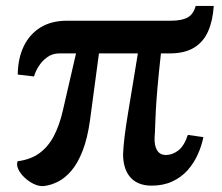

<svg xmlns="http://www.w3.org/2000/svg" viewBox="-20 -619 752 649"><path d="M127 10Q111.5 11 94.2 2.8Q77 -5.5 62.8 -19Q48.5 -32.5 41.8 -47.2Q35 -62 39.5 -74Q83.5 -79.5 113.2 -101.2Q143 -123 162 -159.2Q181 -195.5 192 -243.5L237 -438.5H181Q157.5 -438.5 139.8 -425.8Q122 -413 110.8 -395Q99.5 -377 95 -360.5L40 -367Q40.5 -421 60 -462Q79.5 -503 116.5 -526Q153.5 -549 207 -549H558.5Q593.5 -549 613.5 -559.5Q633.5 -570 641.5 -599H702.5Q699.5 -549.5 683.5 -513.2Q667.5 -477 635.8 -457.8Q604 -438.5 554.5 -438.5H524Q516.5 -371 512.5 -324.8Q508.5 -278.5 506.8 -247.2Q505 -216 504.5 -194Q504 -172 502.5 -153.5Q501.5 -126.5 511 -111Q520.5 -95.5 540 -95Q562 -95 582 -109.8Q602 -124.5 615 -163L667.5 -155.5Q661.5 -125.5 648.2 -96.2Q635 -67 613.8 -43.2Q592.5 -19.5 562.2 -5.5Q532 8.5 492.5 8.5Q466.5 8.5 448 0.2Q429.5 -8 418 -22.8Q406.5 -37.5 401.2 -56.8Q396 -76 396 -97.5Q397 -124 401.2 -158.2Q405.5 -192.5 412.5 -235Q419.5 -277.5 428 -328.5Q436.5 -379.5 446 -438.5H314.5L284 -211Q275.5 -150.5 259.2 -109Q243 -67.5 221.5 -42.2Q200 -17 175.8 -4.8Q151.5 7.5 127 10Z"/></svg>

Font: Merriweather 36pt
Style: Bold
Weight: 700
Designer: Eben Sorkin
Foundry: Eben Sorkin
Version: Version 2.100